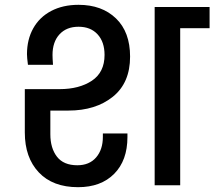

<svg xmlns="http://www.w3.org/2000/svg" viewBox="-20 -769 890 797"><path d="M189 -310V-212Q189 -154 216.5 -118.5Q244 -83 301 -83Q351 -83 379 -115.5Q407 -148 407 -201V-215H509V-200Q509 -103 454 -47.5Q399 8 304 8Q199 8 141 -53.5Q83 -115 83 -219V-399H227Q309 -399 361.5 -434Q414 -469 414 -541Q414 -595 385 -626.5Q356 -658 306 -658Q256 -658 227 -626.5Q198 -595 198 -541Q198 -528 200 -500H96Q92 -530 92 -544Q92 -605 118 -651.5Q144 -698 192.5 -723.5Q241 -749 306 -749Q403 -749 461.5 -692.5Q520 -636 520 -534Q520 -425 448.5 -367.5Q377 -310 264 -310ZM850 -740V-652H728V0H622V-740Z"/></svg>

Font: Poppins Medium A&M
Style: Regular
Weight: 500
Designer: Ninad Kale (Devanagari), Jonny Pinhorn (Latin)
Foundry: Indian Type Foundry
Version: 4.004